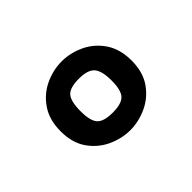

<svg xmlns="http://www.w3.org/2000/svg" viewBox="-61 -689 448 448"><g transform="rotate(-45 163.0 -465.5)"><path d="M163 -352Q135 -352 108 -364.5Q81 -377 63.5 -402Q46 -427 46 -465Q46 -503 63.5 -528.5Q81 -554 108 -566.5Q135 -579 163 -579Q191 -579 218 -566.5Q245 -554 262.5 -528.5Q280 -503 280 -465Q280 -427 262.5 -402Q245 -377 218 -364.5Q191 -352 163 -352ZM163 -410Q192 -410 203 -421.5Q214 -433 214 -465Q214 -497 203 -509.5Q192 -522 163 -522Q133 -522 122.5 -510Q112 -498 112 -465Q112 -434 122.5 -422Q133 -410 163 -410Z"/></g></svg>

Font: Texturina
Style: Bold
Weight: 700
Designer: Guillermo Torres Carreño
Foundry: Omnibus-Type
Version: Version 1.002; ttfautohint (v1.8.3)